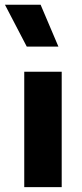

<svg xmlns="http://www.w3.org/2000/svg" viewBox="-35 -771 339 791"><path d="M64.9 -475.6H219.2V0H64.9ZM-14.6 -751.5H132.3L205.6 -579.1H75.2Z"/></svg>

Font: DavidDev Light
Style: Regular
Weight: 300
Designer: David.dev
Foundry: David.dev
Version: Version 1.001;FEAKit 1.0